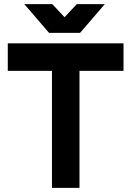

<svg xmlns="http://www.w3.org/2000/svg" viewBox="-20 -910 636 930"><path d="M97.7 -890 217.7 -750.7H367.7L487.7 -890H352L292.7 -826.7L233.3 -890ZM17.7 -700V-566.7H231.7V0H365V-566.7H578.3V-700Z"/></svg>

Font: Unageo Variable
Style: Regular
Weight: 300
Designer: Richard Sepsi
Foundry: Richard Sepsi
Version: Version 2.200